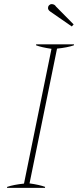

<svg xmlns="http://www.w3.org/2000/svg" viewBox="-20 -916 381 936"><path d="M226 -859Q214 -867 214 -877Q214 -885 219.5 -890.5Q225 -896 231 -896Q246 -896 253 -884L339 -797L330 -787ZM15 -5Q48 -16 97 -21L231 -678Q183 -685 156 -695V-700H341L340 -695Q308 -684 258 -679L124 -22Q173 -15 200 -5L199 0H14Z"/></svg>

Font: Trirong Thin
Style: Italic
Weight: 250
Italic angle: -12°
Designer: Katatrad Team
Foundry: CadsonDemak
Version: Version 1.001